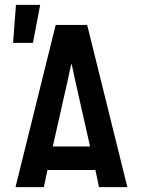

<svg xmlns="http://www.w3.org/2000/svg" viewBox="-20 -773 590 793"><path d="M44 0 210 -670H340L506 0H389L374 -71H176L161 0ZM198 -168H352L289 -447Q286 -463 282.5 -479Q279 -495 275 -511Q271 -495 267.5 -479Q264 -463 261 -447ZM34 -596 46 -753H146L116 -596Z"/></svg>

Font: Lode Term
Style: Bold
Weight: 700
Monospace: yes
Designer: Belleve Invis
Foundry: Belleve Invis
Version: Version 29.2.0